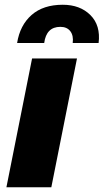

<svg xmlns="http://www.w3.org/2000/svg" viewBox="-20 -788 437 808"><path d="M7 0 115 -542H304L196 0ZM52 -607Q64 -682 113 -725Q162 -768 244 -768Q317 -768 360.5 -724.5Q404 -681 395 -607H286Q290 -638 276 -656.5Q262 -675 234 -675Q175 -675 166 -607Z"/></svg>

Font: Montserrat ExtraBold
Style: Italic
Weight: 800
Italic angle: -11.3°
Designer: Julieta Ulanovsky
Foundry: Julieta Ulanovsky
Version: Version 9.000; ttfautohint (v1.8.4.7-5d5b)